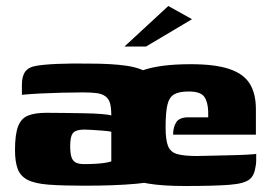

<svg xmlns="http://www.w3.org/2000/svg" viewBox="-20 -615 924 640"><path d="M262 4Q188 4 142 0.5Q96 -3 72 -15.5Q48 -28 39 -52Q30 -76 30 -115Q30 -166 40 -193Q50 -220 73 -229.5Q96 -239 134 -239Q160 -239 193.5 -238.5Q227 -238 259.5 -237.5Q292 -237 317.5 -235Q343 -233 351 -230Q351 -255 347 -270Q343 -285 332 -293.5Q321 -302 303 -304.5Q285 -307 257 -307Q222 -307 186.5 -306Q151 -305 117.5 -303.5Q84 -302 53 -299V-332Q53 -361 64 -376Q75 -391 98 -395Q123 -400 171.5 -402Q220 -404 278 -403Q352 -403 400.5 -396Q449 -389 476 -370Q503 -351 513.5 -314.5Q524 -278 524 -219V-22Q504 -9 434.5 -2.5Q365 4 262 4ZM261 -68Q281 -68 298 -69Q315 -70 328.5 -72Q342 -74 351 -77V-176Q341 -178 322.5 -179.5Q304 -181 287 -182Q270 -183 262 -183Q245 -183 234 -179Q223 -175 218.5 -163Q214 -151 214 -127Q214 -105 218 -92Q222 -79 232 -73.5Q242 -68 261 -68ZM596 5Q522 5 474.5 -3Q427 -11 400.5 -31.5Q374 -52 363 -90Q352 -128 352 -187Q352 -267 375 -313.5Q398 -360 455.5 -380.5Q513 -401 616 -401Q697 -401 744.5 -385Q792 -369 812.5 -336Q833 -303 833 -251V-166H557Q557 -191 567.5 -207.5Q578 -224 608 -224H674V-243Q673 -276 660.5 -293Q648 -310 609 -310Q577 -310 560.5 -300.5Q544 -291 538 -265.5Q532 -240 532 -191Q532 -149 540 -128.5Q548 -108 570.5 -101.5Q593 -95 636 -95Q653 -95 683.5 -96Q714 -97 746.5 -97.5Q779 -98 804 -99.5Q829 -101 834 -102V-81Q834 -66 829.5 -47.5Q825 -29 814 -19Q797 -3 745 1Q693 5 596 5ZM395 -460 541 -595 620 -551 467 -460Z"/></svg>

Font: Genos Thin ExtraBold
Style: Regular
Weight: 800
Version: Version 1.010